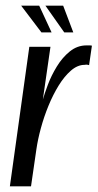

<svg xmlns="http://www.w3.org/2000/svg" viewBox="-20 -661 346 681"><path d="M15 0 84 -495H159L132 -308Q138 -329 150 -361Q162 -393 181.5 -425Q201 -457 227.5 -478.5Q254 -500 287 -500Q291 -500 297 -500Q303 -500 306 -499L296 -430Q294 -431 289.5 -431.5Q285 -432 280 -431Q255 -431 231.5 -410.5Q208 -390 188 -357.5Q168 -325 152 -286Q136 -247 125 -206.5Q114 -166 109 -131L90 0ZM240 -546H208L141 -641H204ZM163 -546H127L55 -641H119Z"/></svg>

Font: Alumni Sans Medium
Style: Italic
Weight: 500
Italic angle: -8°
Designer: Robert E. Leuschke
Foundry: Robert E. Leuschke
Version: Version 1.016